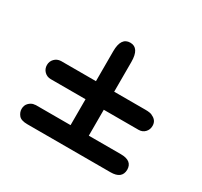

<svg xmlns="http://www.w3.org/2000/svg" viewBox="-120 -788 910 866"><g transform="rotate(30 334.5 -354.5)"><path d="M54 -126Q54 -145 65.5 -157Q77 -169 92 -172L91 -171Q97 -173 103 -173H282V-308H101Q81 -308 67.5 -321.5Q54 -335 54 -355Q54 -374 67 -387.5Q80 -401 100 -402H282V-558Q282 -630 330 -630Q377 -630 377 -557V-402H540Q565 -402 576 -396H575Q604 -384 604 -355Q604 -335 591 -321.5Q578 -308 558 -308H377V-173H544Q604 -173 604 -126Q603 -79 544 -79H111Q78 -79 66 -94Q54 -109 54 -126Z"/></g></svg>

Font: Coval
Style: Heavy
Weight: 900
Foundry: Context Ltd
Version: Version 001.000